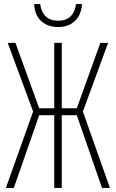

<svg xmlns="http://www.w3.org/2000/svg" viewBox="-20 -925 570 945"><path d="M9 0 143 -376 18 -714H56L173 -392H247V-714H284V-392H358L474 -714H512L388 -376L521 0H482L358 -358H284V0H247V-358H173L48 0ZM266 -792Q215 -792 183 -821Q151 -850 148 -905H178Q182 -867 204.5 -845Q227 -823 266 -823Q306 -823 328 -845Q350 -867 354 -905H384Q380 -852 349 -822Q318 -792 266 -792Z"/></svg>

Font: Noto Sans Mono Condensed ExtraLight
Style: Regular
Weight: 200
Width: 3
Designer: Monotype Design Team
Foundry: Monotype Imaging Inc.
Version: Version 2.014; ttfautohint (v1.8.4.7-5d5b)